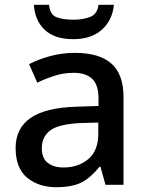

<svg xmlns="http://www.w3.org/2000/svg" viewBox="-20 -769 614 799"><path d="M292 -549Q393 -549 443.5 -504.5Q494 -460 494 -365V0H419L398 -75H394Q359 -31 320.5 -10.5Q282 10 214 10Q141 10 93 -29.5Q45 -69 45 -153Q45 -235 107 -278Q169 -321 298 -325L390 -328V-358Q390 -417 363 -441.5Q336 -466 287 -466Q246 -466 208 -454Q170 -442 135 -425L101 -502Q139 -522 188.5 -535.5Q238 -549 292 -549ZM317 -257Q225 -253 189.5 -226.5Q154 -200 154 -152Q154 -110 179 -91Q204 -72 244 -72Q306 -72 347.5 -107Q389 -142 389 -212V-259ZM454 -749Q448 -685 404 -645.5Q360 -606 285 -606Q207 -606 166 -645Q125 -684 121 -749H184Q188 -708 215 -697.5Q242 -687 287 -687Q325 -687 355 -698.5Q385 -710 390 -749Z"/></svg>

Font: Noto Sans Myanmar Medium
Style: Regular
Weight: 500
Designer: Monotype Design Team
Foundry: Monotype Imaging Inc.
Version: Version 2.107; ttfautohint (v1.8.4.7-5d5b)